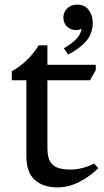

<svg xmlns="http://www.w3.org/2000/svg" viewBox="-20 -800 449 830"><path d="M275 -564 256 -591Q291 -612 309.5 -631Q328 -650 333 -676Q322 -670 308 -670Q286 -670 270 -685Q254 -700 254 -724Q254 -748 271 -764Q288 -780 313 -780Q347 -780 364 -756Q381 -732 381 -702Q381 -656 353.5 -623.5Q326 -591 275 -564ZM229 10Q167 10 130.5 -22Q94 -54 94 -126V-453H31V-492Q103 -532 147 -604H185V-520H394V-497L369 -453H185V-159Q185 -119 198.5 -99Q212 -79 234.5 -73Q257 -67 285 -67Q311 -67 339 -74.5Q367 -82 387 -93L405 -73Q370 -38 323.5 -14Q277 10 229 10Z"/></svg>

Font: Hedvig Letters Serif 14pt
Style: Regular
Weight: 400
Designer: Alexander Örn & Tor Weibull
Foundry: Kanon Foundry
Version: Version 1.000; ttfautohint (v1.8.4.7-5d5b)